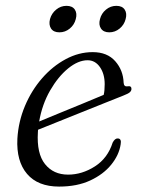

<svg xmlns="http://www.w3.org/2000/svg" viewBox="-20 -646 502 674"><path d="M403.5 -139Q398 -102 370.5 -68Q343 -34 296.8 -12.5Q250.5 9 187.5 9Q113 9 75 -35.5Q37 -80 41 -159Q44.5 -219 67.5 -273.8Q90.5 -328.5 127.5 -371Q164.5 -413.5 210.5 -438.2Q256.5 -463 305.5 -463Q356.5 -463 384.5 -431.2Q412.5 -399.5 414 -355.5Q415 -341 427.5 -343Q441.5 -345.5 441.5 -334Q441.5 -327.5 435.8 -322.2Q430 -317 413 -310.5Q390.5 -301.5 351 -285.8Q311.5 -270 266.2 -251.8Q221 -233.5 180 -217.2Q139 -201 113.5 -190.5Q113.5 -186 113 -181.5Q108.5 -107 138 -70Q167.5 -33 219 -33Q268 -33 313 -61.8Q358 -90.5 375.5 -145.5Q383.5 -160.5 393 -160Q407.5 -160 403.5 -139ZM287.5 -434.5Q254.5 -434.5 219.2 -405.8Q184 -377 156 -328.5Q128 -280 117.5 -219.5Q145.5 -231 186.5 -248Q227.5 -265 270 -282.2Q312.5 -299.5 344 -313Q347.5 -327 347.5 -350.5Q347.5 -386.5 330.8 -410.5Q314 -434.5 287.5 -434.5ZM188.5 -532.5Q168 -532.5 159.2 -545.8Q150.5 -559 155.5 -579Q161 -599 177 -612.2Q193 -625.5 213.5 -625.5Q234 -625.5 242.8 -612.2Q251.5 -599 246 -579Q241 -559 225 -545.8Q209 -532.5 188.5 -532.5ZM363.5 -532.5Q343.5 -532.5 334.5 -545.8Q325.5 -559 331 -579Q336 -599 352 -612.2Q368 -625.5 388.5 -625.5Q409 -625.5 417.8 -612.2Q426.5 -599 421 -579Q416 -559 400 -545.8Q384 -532.5 363.5 -532.5Z"/></svg>

Font: Fraunces 9pt Light
Style: Italic
Weight: 300
Italic angle: -16°
Version: Version 1.000;[0bf87f6ff]